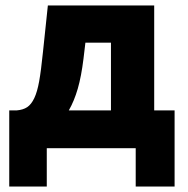

<svg xmlns="http://www.w3.org/2000/svg" viewBox="-20 -545 690 706"><path d="M152 141V0H479V141H622V-139H547V-525H156L138 -354Q131 -285 124 -246Q117 -207 106 -184Q95 -161 80 -151Q65 -141 41 -139H14V141ZM287 -329 294 -388H388V-139H233Q253 -174 266 -219Q279 -264 287 -329Z"/></svg>

Font: RT Raleway ExtraBold
Style: Regular
Weight: 400
Designer: Matt McInerney, Pablo Impallari, Rodrigo Fuenzalida — Edited by Milan Moffatt in April 2016
Foundry: Matt McInerney, Pablo Impallari, Rodrigo Fuenzalida — Edited by Milan Moffatt in April 2016
Version: Version 3.001